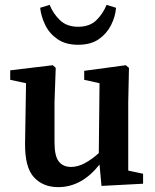

<svg xmlns="http://www.w3.org/2000/svg" viewBox="-20 -755 635 789"><path d="M397 9 389 -79Q316 14 219 14Q157 14 119.5 -26.5Q82 -67 83 -166L87 -413L22 -427V-466L197 -487L209 -476L204 -336V-170Q204 -114 221.5 -91.5Q239 -69 272 -69Q300 -69 329.5 -85Q359 -101 386 -126L389 -413L326 -427V-464L497 -487L510 -476L507 -336V-54L568 -41V0ZM145 -723 184 -735Q199 -698 227 -671.5Q255 -645 301 -645Q348 -645 375.5 -671.5Q403 -698 418 -735L457 -723Q454 -687 436.5 -652Q419 -617 386 -594Q353 -571 301 -571Q250 -571 216.5 -594Q183 -617 166 -652Q149 -687 145 -723Z"/></svg>

Font: Source Serif Pro Semibold
Style: Regular
Weight: 600
Designer: Frank Grießhammer
Foundry: Adobe Systems Incorporated
Version: Version 3.000;hotconv 1.0.109;makeotfexe 2.5.65596